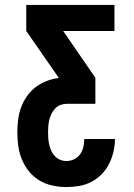

<svg xmlns="http://www.w3.org/2000/svg" viewBox="-20 -540 540 775"><path d="M248 215Q220 215 192 209Q164 203 140 189Q116 175 98 153Q80 131 69 105Q58 79 54 51Q50 23 50 -5Q50 -30 53 -55.5Q56 -81 64.5 -105Q73 -129 88 -150.5Q103 -172 123 -187.5Q143 -203 167 -212.5Q191 -222 217 -225V-226L86 -415V-520H442V-415H235L365 -226V-121H250Q237 -121 224.5 -116.5Q212 -112 203 -102.5Q194 -93 188 -81Q182 -69 179 -56.5Q176 -44 175 -31Q174 -18 174 -5Q174 8 175 20.5Q176 33 179 45.5Q182 58 187.5 70Q193 82 202 91Q211 100 223 105Q235 110 248 110Q264 110 279 103Q294 96 303.5 82.5Q313 69 316.5 53Q320 37 320 21H444Q444 47 438 72.5Q432 98 420.5 121Q409 144 390.5 163Q372 182 349 194Q326 206 300 210.5Q274 215 248 215Z"/></svg>

Font: Iosevka SS18 Extrabold
Style: Regular
Weight: 800
Monospace: yes
Designer: Belleve Invis
Foundry: Belleve Invis
Version: Version 25.1.1; ttfautohint (v1.8.4)